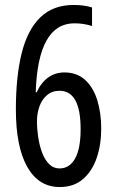

<svg xmlns="http://www.w3.org/2000/svg" viewBox="-20 -744 469 774"><path d="M44 -303Q44 -436 67.5 -530Q91 -624 142.5 -674Q194 -724 277 -724Q298 -724 316.5 -721.5Q335 -719 351 -714V-639Q318 -650 280 -650Q133 -650 124 -372H128Q145 -410 173.5 -431Q202 -452 240 -452Q290 -452 323 -422Q356 -392 372 -340.5Q388 -289 388 -226Q388 -160 369.5 -106.5Q351 -53 314 -21.5Q277 10 221 10Q136 10 90 -71Q44 -152 44 -303ZM220 -65Q260 -65 282.5 -104.5Q305 -144 305 -224Q305 -378 220 -378Q190 -378 169.5 -360.5Q149 -343 139 -315Q129 -287 129 -255Q129 -224 134 -191Q139 -158 149.5 -129.5Q160 -101 177.5 -83Q195 -65 220 -65Z"/></svg>

Font: Noto Sans Hebrew ExtraCondensed
Style: Regular
Weight: 400
Width: 2
Designer: Monotype Design Team
Foundry: Monotype Imaging Inc.
Version: Version 2.004; ttfautohint (v1.8.4.7-5d5b)